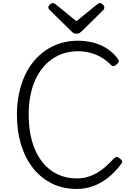

<svg xmlns="http://www.w3.org/2000/svg" viewBox="-20 -1220 858 1259"><path d="M483 19Q393 19 321 -16.5Q249 -52 197.5 -116.5Q146 -181 118.5 -270Q91 -359 91 -468Q91 -540 104 -603.5Q117 -667 141.5 -721.5Q166 -776 201 -818Q236 -860 280.5 -890.5Q325 -921 378 -937Q431 -953 491 -953Q538 -953 586 -942Q634 -931 677 -904.5Q720 -878 753 -834Q761 -823 758.5 -815Q756 -807 745 -798Q734 -787 724.5 -786.5Q715 -786 707 -795Q679 -824 644.5 -844Q610 -864 571 -874Q532 -884 491 -884Q444 -884 402 -871.5Q360 -859 323.5 -834Q287 -809 258.5 -773.5Q230 -738 209.5 -691.5Q189 -645 178.5 -588.5Q168 -532 168 -468Q168 -370 190.5 -292.5Q213 -215 254.5 -161Q296 -107 354.5 -78.5Q413 -50 483 -50Q522 -50 555 -60Q588 -70 618 -87.5Q648 -105 674.5 -129Q701 -153 728 -182Q737 -191 746.5 -190.5Q756 -190 767 -180Q779 -170 781 -162.5Q783 -155 775 -145Q732 -88 685 -52Q638 -16 587.5 1.5Q537 19 483 19ZM636 -1200Q645 -1200 654.5 -1190.5Q664 -1181 664 -1171Q664 -1169 663.5 -1165.5Q663 -1162 659 -1156L516 -1015Q509 -1010 502.5 -1004.5Q496 -999 481 -999Q467 -999 460 -1004.5Q453 -1010 448 -1015L303 -1157Q299 -1162 298 -1165.5Q297 -1169 297 -1171Q297 -1181 307.5 -1190.5Q318 -1200 326 -1200Q332 -1200 336.5 -1197Q341 -1194 347 -1190L481 -1081L615 -1190Q621 -1194 625.5 -1197Q630 -1200 636 -1200Z"/></svg>

Font: Playwrite US Modern Light
Style: Regular
Weight: 300
Designer: Veronika Burian, José Scaglione
Foundry: TypeTogether
Version: Version 1.003